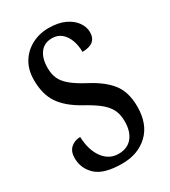

<svg xmlns="http://www.w3.org/2000/svg" viewBox="-181 -814 808 913"><g transform="rotate(-30 223.0 -357.0)"><path d="M217 10Q118 10 75.5 -29Q33 -68 33 -126Q33 -162 54 -181Q75 -200 106 -200Q109 -126 141.5 -82.5Q174 -39 225 -39Q274 -39 300.5 -71Q327 -103 327 -159Q327 -200 311.5 -227.5Q296 -255 266.5 -277.5Q237 -300 193 -324Q119 -365 85 -415Q51 -465 51 -544Q51 -599 75 -639Q99 -679 141 -701.5Q183 -724 234 -724Q287 -724 323 -707Q359 -690 377.5 -663.5Q396 -637 396 -609Q396 -545 318 -545Q318 -579 307.5 -608.5Q297 -638 276 -656Q255 -674 224 -674Q182 -674 159 -644Q136 -614 136 -561Q136 -527 147.5 -502Q159 -477 186.5 -454Q214 -431 263 -405Q340 -365 377 -317Q414 -269 414 -190Q414 -94 359 -42Q304 10 217 10Z"/></g></svg>

Font: Noto Serif Hebrew ExtraCondensed Medium
Style: Regular
Weight: 500
Width: 2
Designer: Monotype Design Team
Foundry: Monotype Imaging Inc.
Version: Version 2.004; ttfautohint (v1.8.4.7-5d5b)